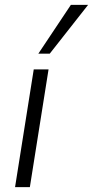

<svg xmlns="http://www.w3.org/2000/svg" viewBox="-20 -771 383 791"><path d="M42 0 119 -485H180L103 0ZM138 -550 272 -751H343L185 -550Z"/></svg>

Font: Nunito Sans 12pt ExtraLight 12pt Light
Style: Italic
Weight: 300
Italic angle: -9°
Version: Version 3.101;gftools[0.9.27]